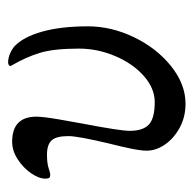

<svg xmlns="http://www.w3.org/2000/svg" viewBox="-22 -442 478 474"><g transform="rotate(-90 217.0 -205.0)"><path d="M82 -82Q82 -96 87.5 -122.5Q93 -149 100 -176Q118 -252 118 -275Q118 -305 107.5 -316.5Q97 -328 72 -328Q51 -328 39 -324Q27 -320 23 -320Q17 -320 15 -322.5Q13 -325 13 -332Q13 -348 26.5 -367.5Q40 -387 61 -400.5Q82 -414 104 -414Q166 -414 166 -354Q166 -338 159 -297Q152 -256 149 -241Q131 -147 131 -124Q131 -91 146.5 -76.5Q162 -62 202 -62Q236 -62 266.5 -89Q297 -116 315.5 -159.5Q334 -203 334 -249Q334 -311 323.5 -345.5Q313 -380 292 -416L291 -418Q291 -421 294 -422.5Q297 -424 300 -424Q310 -424 321 -419.5Q332 -415 340 -408Q363 -386 376 -339.5Q389 -293 389 -227Q389 -169 362 -113Q335 -57 290.5 -21.5Q246 14 198 14Q165 14 138.5 -0.5Q112 -15 97 -37Q82 -59 82 -82Z"/></g></svg>

Font: EB Garamond
Style: Regular
Weight: 400
Designer: Georg Duffner and Octavio Pardo
Foundry: Georg Duffner
Version: Version 1.000; ttfautohint (v1.6)